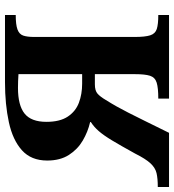

<svg xmlns="http://www.w3.org/2000/svg" viewBox="6 -713 697 769"><g transform="rotate(-90 354.5 -328.5)"><path d="M207 0H-10V-45Q24 -45 45.5 -50Q67 -55 85 -74.5Q103 -94 124 -136Q156 -194 176.5 -228Q197 -262 214 -281.5Q231 -301 250 -313V-316Q211 -325 176 -345.5Q141 -366 118.5 -401Q96 -436 96 -488Q96 -552 137 -589Q178 -626 249.5 -641.5Q321 -657 410 -657H679V-614Q640 -614 621 -607Q602 -600 596.5 -584Q591 -568 591 -540V-137Q591 -96 597.5 -75.5Q604 -55 623 -49Q642 -43 679 -43V0H344V-43Q387 -43 408 -49.5Q429 -56 435.5 -76Q442 -96 442 -137V-297H401Q376 -297 364 -286.5Q352 -276 339 -254Q324 -230 312.5 -209.5Q301 -189 288 -163.5Q275 -138 256 -99.5Q237 -61 207 0ZM404 -348H442V-603Q429 -604 414 -604.5Q399 -605 387 -605Q317 -605 284 -578.5Q251 -552 251 -491Q251 -437 272 -405.5Q293 -374 327.5 -361Q362 -348 404 -348Z"/></g></svg>

Font: STIX Two Text
Style: Bold
Weight: 700
Designer: Ross Mills, John Hudson & Paul Hanslow, Tiro Typeworks Ltd; with prior portions MicroPress Inc., and Coen Hoffman.
Foundry: Tiro Typeworks Ltd
Version: Version 2.13 b171